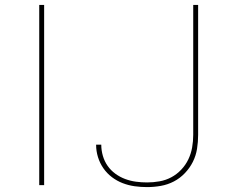

<svg xmlns="http://www.w3.org/2000/svg" viewBox="-20 -755 940 783"><path d="M140 0V-735H160V0ZM580 8Q554 8 529 4.5Q504 1 480.5 -8Q457 -17 436.5 -32.5Q416 -48 401.5 -69Q387 -90 379.5 -114.5Q372 -139 372 -164V-165H393V-164Q393 -142 399.5 -119.5Q406 -97 419 -78.5Q432 -60 450.5 -46.5Q469 -33 490.5 -25Q512 -17 534.5 -14Q557 -11 580 -11Q605 -11 630.5 -15.5Q656 -20 678.5 -32Q701 -44 719 -63Q737 -82 748 -105Q759 -128 763.5 -153.5Q768 -179 768 -205V-735H788V-205Q788 -176 783.5 -148Q779 -120 766.5 -95Q754 -70 734 -49Q714 -28 689 -15Q664 -2 636 3Q608 8 580 8Z"/></svg>

Font: Iosevka Aile Thin
Style: Regular
Weight: 100
Designer: Belleve Invis
Foundry: Belleve Invis
Version: Version 31.1.0; ttfautohint (v1.8.4)